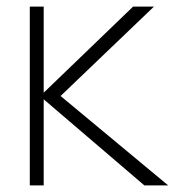

<svg xmlns="http://www.w3.org/2000/svg" viewBox="-20 -560 528 580"><path d="M70 0V-540H112V-280L382 -540H445L163 -270L488 0H416L112 -260V0Z"/></svg>

Font: Manrope ExtraLight
Style: Regular
Weight: 200
Designer: Mikhail Sharanda
Foundry: Mikhail Sharanda
Version: Version 4.505